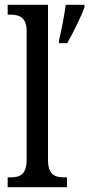

<svg xmlns="http://www.w3.org/2000/svg" viewBox="-20 -780 372 800"><path d="M12 0H259V-41H248C208 -41 180 -52 180 -115V-760H12V-719H23C57 -719 91 -710 91 -651V-115C91 -52 63 -41 23 -41H12ZM226 -613V-600H260C284 -642 317 -708 332 -750V-760H254C247 -711 237 -658 226 -613Z"/></svg>

Font: Noto Serif Tamil Condensed
Style: Italic
Weight: 400
Width: 3
Italic angle: -12°
Designer: Indian Type Foundry, Tom Grace, and the Monotype Design Team
Foundry: Monotype Imaging Inc.
Version: Version 2.003